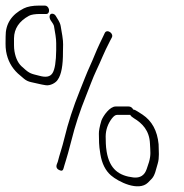

<svg xmlns="http://www.w3.org/2000/svg" viewBox="-60 -653 660 687"><path d="M225.4 -328C201.9 -270 183.6 -213.4 170.3 -158.2C162.3 -124.4 153.1 -100.5 146.7 -74L143.2 -65C139.9 -55.2 143.1 -48.3 152.7 -44.2C160.6 -40.1 165.5 -42.4 167.5 -51L170 -60C175 -77.9 177.7 -83.2 183.6 -105.5L195.7 -151C208.6 -203.1 226.1 -256.4 248.2 -311C258.8 -337.3 272.7 -376 284.5 -400.5C302.5 -437.8 310.5 -462.3 333.9 -507L339.2 -517C350 -533.2 322.4 -550.8 314.9 -535L310.2 -525C307 -518.3 302.5 -508.8 296.5 -496.5C284.6 -471.9 274 -443 262.4 -418C250.7 -393 236.1 -354.4 225.4 -328ZM416.8 -261C412.9 -268.3 407.3 -272 400 -272H353.9C332.9 -272 309.9 -239.6 303 -222C296.5 -200.4 293.5 -184.5 293.8 -174.3C294.7 -146.9 292.9 -138.5 299.2 -101C304.7 -67.7 317.4 -42.5 337.1 -25.4C363 -2.9 435.3 33.5 469.4 0.5C474.5 -4.5 479.2 -9.3 483.5 -14C494.9 -26.6 498 -46.9 504.3 -67.4C510.9 -89 507.8 -112.4 507.5 -137C502.9 -185.1 483.7 -220.4 449.8 -243L431.8 -254.5C425 -258.8 420 -261 416.8 -261ZM406 -242C408 -238 412.3 -234 419 -230C448.6 -212.2 474.7 -186.3 476.6 -139C477.8 -111.6 480.6 -99 473.1 -73L464.9 -48.3C457.3 -25.5 441.4 -15.4 417.3 -18C366.4 -24 332.2 -47 321.6 -110.5C317.9 -132.7 318.7 -147 318.1 -165C318.4 -188.3 325.7 -209.5 339.9 -228.5C346.7 -237.5 353 -242 358.9 -242ZM101 -633H79.4C57.7 -633 38.4 -629.7 25.2 -623C-18.8 -601 -40.5 -567.3 -39.9 -522C-39.7 -505.3 -41.3 -488.2 -38.2 -469.5C-32.9 -437.8 -18.8 -411.3 4 -390L25.6 -371.5C33 -365.2 41.7 -361 51.7 -359C70.4 -355.3 84.6 -350.9 102.7 -348.2C119.6 -345 140.5 -357 146.7 -368C159.4 -385.6 165.6 -418.9 165.3 -468C165.1 -487.3 167.6 -497.1 163 -525L157.1 -560C155.9 -567.3 152.1 -576 145.6 -586L139 -597C136.8 -600.3 133.9 -602.5 130.3 -603.5C117.6 -607 114 -593.1 120.8 -581L128.3 -570C131.2 -565.3 132.8 -562 133.1 -560L138.6 -527C142.3 -504.7 140.7 -491.3 141.1 -474C140.6 -432 136.2 -404.5 127.9 -391.4C119.6 -378.3 104.8 -375.1 80.4 -382C53.2 -389.1 46.5 -388.3 22.6 -411C6.5 -423.2 -3.7 -442.7 -8.2 -469.5C-9.4 -476.5 -9.9 -484 -9.9 -492L-9.9 -516C-9.4 -550.5 8.5 -577.3 43.7 -596.5C51.6 -600.8 65.7 -603 84.4 -603H106C112.5 -603 116.8 -610.2 115.4 -618.5C114 -626.9 107.5 -633 101 -633Z"/></svg>

Font: MewTooHand
Style: CondLta
Weight: 400
Designer: Mew Too, Robert Jablonski
Version: Version 0.77